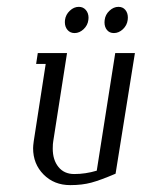

<svg xmlns="http://www.w3.org/2000/svg" viewBox="-20 -538 412 558"><path d="M76.2 -107.4Q76.2 -114.3 78.1 -127.9L112.8 -352.1H85L89.8 -383.8H174.8L134.8 -127.9Q133.3 -120.6 133.3 -106Q133.3 -73.2 149.9 -52.7Q166.5 -32.2 195.8 -32.2Q228.5 -32.2 261.2 -42L314.9 -383.8H372.1L315.9 -33.2Q272.5 -14.6 245.6 -7.3Q218.8 0 184.1 0Q137.2 0 106.7 -30.8Q76.2 -61.5 76.2 -107.4ZM168.5 -473.6Q168.5 -478 168.9 -480Q170.9 -495.6 182.9 -506.8Q194.8 -518.1 209 -518.1Q221.7 -518.1 229.5 -509Q237.3 -500 237.3 -486.3Q237.3 -481.9 236.8 -480Q234.9 -464.4 222.9 -453.1Q210.9 -441.9 196.8 -441.9Q184.1 -441.9 176.3 -450.9Q168.5 -460 168.5 -473.6ZM283.7 -473.1Q283.7 -477.5 284.2 -480Q286.1 -495.6 298.1 -506.8Q310.1 -518.1 324.2 -518.1Q336.9 -518.1 344.2 -509.3Q351.6 -500.5 351.6 -486.8Q351.6 -482.4 351.1 -480Q349.1 -464.4 337.2 -453.1Q325.2 -441.9 311 -441.9Q298.3 -441.9 291 -450.7Q283.7 -459.5 283.7 -473.1Z"/></svg>

Font: Gawaa
Style: Italic
Weight: 400
Designer: T. Christopher White
Version: Version 1.0